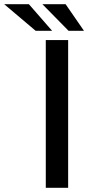

<svg xmlns="http://www.w3.org/2000/svg" viewBox="-128 -890 432 910"><path d="M89 0V-700H195V0ZM41 -744 -108 -870H9L119 -744ZM197 -744 73 -870H183L270 -744Z"/></svg>

Font: REM
Style: Regular
Weight: 400
Designer: Octavio Pardo
Foundry: Ashler Design
Version: Version 1.005;gftools[0.9.28]